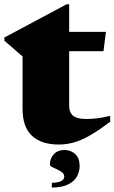

<svg xmlns="http://www.w3.org/2000/svg" viewBox="-22 -661 535 898"><path d="M301.5 -165.5Q301.5 -134.5 320.2 -119.5Q339 -104.5 381 -104.5Q404.5 -104.5 431 -107.5Q457.5 -110.5 493.5 -119V-92Q437.5 -49.5 396.2 -26.2Q355 -3 321 6Q287 15 253 15Q171.5 15 127.5 -26Q83.5 -67 83.5 -151.5V-397L-1.5 -470.5V-485.5L289.5 -641H301.5V-512H473.5L462 -421.5H301.5ZM220.5 194Q253 193 265.8 185Q278.5 177 278.5 165.5Q278.5 153 268.5 145Q258.5 137 245 131.2Q231.5 125.5 221.5 120.2Q211.5 115 211.5 108.5Q211.5 79.5 229.8 60Q248 40.5 279.5 40.5Q309 40.5 329.8 59.5Q350.5 78.5 350.5 116Q350.5 140 338.8 162.8Q327 185.5 298.8 200.5Q270.5 215.5 220.5 216.5Z"/></svg>

Font: Newsreader Display ExtraBold
Style: Regular
Weight: 800
Designer: Hugues Gentile
Foundry: Production Type
Version: Version 1.001